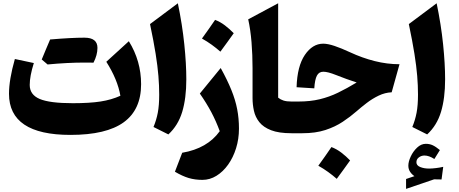

<svg xmlns="http://www.w3.org/2000/svg" viewBox="-20 -823 2833 1186"><path d="M723.6 -231.4Q706.5 -331.5 636.7 -441.4L775.9 -568.4Q851.6 -446.3 851.6 -302.7Q851.6 -145.5 744.1 -67.6Q636.7 10.3 415 10.3Q35.6 10.3 35.6 -243.7Q35.6 -331.1 71.8 -458.5L189 -433.6Q163.6 -352.5 163.6 -298.3Q163.6 -237.8 225.3 -211.7Q287.1 -185.5 430.2 -185.5Q533.7 -185.5 601.1 -196Q668.5 -206.5 723.6 -231.4ZM501.5 -436.5Q397.9 -436.5 273.9 -424.8L237.8 -455.6Q251 -487.3 263.7 -518.1Q276.4 -548.8 289.6 -579.1Q420.4 -590.3 501.2 -590.3Q582 -590.3 582 -527.3Q582 -483.4 557.6 -436Z M1078.6 -802.7Q1106 -670.4 1118.4 -549.8Q1130.9 -429.2 1130.9 -333Q1130.9 -215.8 1105.5 -131.8Q1080.1 -47.9 1020 7.3L928.2 -38.6Q945.8 -80.6 954.6 -126.2Q963.4 -171.9 963.4 -238.3Q963.4 -294.4 958.5 -354.2Q953.6 -414.1 941.4 -490.7Q929.2 -567.4 906.7 -674.3Z M1456.1 -28.8Q1456.1 35.6 1438.2 92.8Q1420.4 149.9 1389.2 193.8Q1357.9 237.8 1317.1 262.9Q1276.4 288.1 1230.5 288.1Q1184.1 288.1 1145.5 276.6Q1106.9 265.1 1060.5 237.8L1105.5 120.6Q1260.7 94.2 1337.4 -12.7Q1314.9 -74.2 1285.4 -129.9Q1255.9 -185.5 1214.4 -245.1L1343.3 -402.8Q1384.3 -328.6 1409.2 -267.1Q1434.1 -205.6 1445.1 -148.2Q1456.1 -90.8 1456.1 -28.8ZM1308.6 -700.2Q1340.8 -688 1369.6 -666Q1398.4 -644 1423.8 -617.7Q1403.8 -589.8 1383.3 -561.3Q1362.8 -532.7 1341.3 -503.9Q1316.4 -525.9 1288.1 -546.4Q1259.8 -566.9 1227.5 -585Q1249 -614.3 1269 -643.1Q1289.1 -671.9 1308.6 -700.2Z M1698.2 -802.7V-219.7Q1712.4 -208 1731.4 -201.9Q1750.5 -195.8 1780.3 -195.8H1780.8V0H1780.3Q1702.1 0 1654.5 -18.6Q1606.9 -37.1 1582 -68.4Q1557.1 -99.6 1548.6 -138.4Q1540 -177.2 1540 -217.3V-401.4Q1540 -483.9 1533.7 -562Q1527.3 -640.1 1513.2 -703.6Z M1976.6 -553.2Q2004.9 -553.2 2046.4 -539.3Q2087.9 -525.4 2142.6 -500Q2218.3 -464.8 2294.9 -445.6Q2371.6 -426.3 2447.8 -426.3L2399.4 -252.9Q2357.9 -251 2318.8 -232.2Q2279.8 -213.4 2245.4 -187Q2210.9 -160.6 2182.1 -135.3Q2143.6 -101.6 2096.9 -70.6Q2050.3 -39.6 1989.7 -19.8Q1929.2 0 1847.7 0H1780.8Q1770 0 1764.6 -8.1Q1759.3 -16.1 1759.3 -38.6V-157.2Q1759.3 -179.7 1764.6 -187.7Q1770 -195.8 1780.8 -195.8H1822.8Q1896.5 -195.8 1955.1 -210Q2013.7 -224.1 2068.1 -250.5Q2122.6 -276.9 2183.1 -313.5Q2148.4 -324.7 2119.4 -335.4Q2090.3 -346.2 2057.6 -358.9Q2029.3 -370.1 2010.3 -375Q1991.2 -379.9 1977.1 -379.9Q1950.2 -379.9 1937.5 -355.7Q1924.8 -331.5 1921.4 -277.3L1812 -284.2Q1815.9 -414.1 1863 -483.6Q1910.2 -553.2 1976.6 -553.2ZM2027.3 85.4Q2059.6 97.7 2088.4 119.6Q2117.2 141.6 2142.6 168Q2122.6 195.8 2102.1 224.4Q2081.5 252.9 2060.1 281.7Q2035.2 259.8 2006.8 239.3Q1978.5 218.8 1946.3 200.7Q1967.8 171.4 1987.8 142.6Q2007.8 113.8 2027.3 85.4Z M2552.2 179.2Q2552.2 199.2 2575.7 208.7Q2599.1 218.3 2630.4 218.3Q2648.9 218.3 2672.9 215.3Q2696.8 212.4 2717.8 207.5L2707.5 285.6L2661.6 284.7L2488.3 343.8V282.7L2540 265.1Q2522.9 253.4 2512.7 237.3Q2502.4 221.2 2502.4 200.2Q2502.4 175.3 2517.1 143.8Q2531.7 112.3 2556.4 88.9Q2581.1 65.4 2610.4 65.4Q2633.8 65.4 2652.8 74.2Q2671.9 83 2697.3 104L2663.1 159.2Q2629.9 137.7 2602.1 137.7Q2582.5 137.7 2567.4 149.2Q2552.2 160.6 2552.2 179.2ZM2677.2 -802.7Q2704.6 -670.4 2717 -549.8Q2729.5 -429.2 2729.5 -333Q2729.5 -215.8 2704.1 -131.8Q2678.7 -47.9 2618.7 7.3L2526.9 -38.6Q2544.4 -80.6 2553.2 -126.2Q2562 -171.9 2562 -238.3Q2562 -294.4 2557.1 -354.2Q2552.2 -414.1 2540 -490.7Q2527.8 -567.4 2505.4 -674.3Z"/></svg>

Font: Pinar-FD ExtraBold
Style: Regular
Weight: 800
Designer: Amin Abedi
Version: Version 3.000